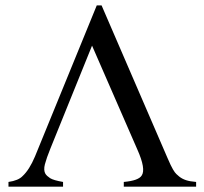

<svg xmlns="http://www.w3.org/2000/svg" viewBox="-20 -698 763 718"><path d="M713.4 0H442.9V-17.6Q498 -22.5 509.8 -41.5Q526.4 -65.4 493.7 -138.7L324.2 -527.3L168.5 -142.6Q153.8 -106.4 147.9 -83.7Q142.1 -61 149.9 -47.9Q155.3 -39.6 167.5 -31.7Q179.7 -23.9 215.8 -17.6V0H11.7V-17.6Q48.8 -22.9 64.5 -39.6Q89.8 -63 110.8 -112.8L341.8 -677.7H359.9L606.9 -106Q619.1 -77.6 626.7 -64.7Q634.3 -51.8 639.6 -47.1Q645 -42.5 650.4 -37.6Q661.6 -28.8 675.8 -24.2Q689.9 -19.5 713.4 -17.6Z"/></svg>

Font: BabelStone Roman
Style: Regular
Weight: 400
Designer: Walt Agee, Victor Gaultney, Peter Martin, Debbi Hosken, Becca Hirsbrunner (SIL); Andrew West (BabelStone)
Foundry: BabelStone
Version: Version 16.000